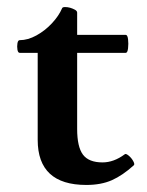

<svg xmlns="http://www.w3.org/2000/svg" viewBox="-20 -514 416 545"><path d="M225 11Q87 11 87 -117V-364H36Q31 -364 29.5 -373Q28 -382 29.5 -391Q31 -400 36 -400Q59 -400 83.5 -413.5Q108 -427 127.5 -448Q147 -469 156 -490Q157 -494 164.5 -494Q172 -494 179 -492Q186 -490 192.5 -486.5Q199 -483 199 -478V-415H337Q342 -415 343.5 -402.5Q345 -390 343.5 -377Q342 -364 337 -364H199V-148Q199 -97 215.5 -75Q232 -53 271 -53Q303 -53 334 -76Q337 -79 345 -72.5Q353 -66 358 -57Q363 -48 360 -45Q328 -16 297.5 -2.5Q267 11 225 11Z"/></svg>

Font: Junicode SmExp
Style: Bold
Weight: 700
Width: 6
Designer: Peter S. Baker
Version: Version 2.205; ttfautohint (v1.8.4)